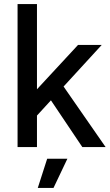

<svg xmlns="http://www.w3.org/2000/svg" viewBox="-20 -720 540 940"><path d="M158 -151 99 -216 362 -500H478ZM66 0V-700H161V0ZM383 0 199 -274 261 -340 497 0ZM165 200 211 57H310L242 200Z"/></svg>

Font: Figtree Light Medium
Style: Regular
Weight: 500
Version: Version 2.001;gftools[0.9.30]